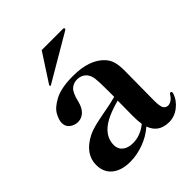

<svg xmlns="http://www.w3.org/2000/svg" viewBox="-197 -829 970 970"><g transform="rotate(-45 288.0 -344.0)"><path d="M574 -83 573 -78Q561 -40 528 -14.5Q495 11 457 11Q382 11 359 -55Q320 -21 271 -3.5Q222 14 176 14Q113 14 77.5 -15.5Q42 -45 42 -97Q42 -175 130 -221Q154 -233 182 -240Q210 -247 257 -256Q310 -265 350 -276V-321Q350 -382 347 -406.5Q344 -431 332 -447Q312 -471 279 -471Q254 -471 235.5 -455Q217 -439 205 -388Q196 -351 176.5 -333Q157 -315 132 -315Q107 -315 88 -329.5Q69 -344 69 -370Q69 -390 84.5 -419.5Q100 -449 146.5 -473.5Q193 -498 277 -498Q395 -498 450 -438Q468 -418 474.5 -393.5Q481 -369 481 -333L480 -223Q479 -190 479 -121Q479 -77 488 -64.5Q497 -52 512 -52Q524 -52 536.5 -60.5Q549 -69 559 -86Q562 -91 566 -91Q569 -91 571.5 -89Q574 -87 574 -83ZM352 -81Q348 -106 348 -140L349 -250Q258 -226 217 -190.5Q176 -155 176 -104Q176 -76 197 -59.5Q218 -43 253 -43Q278 -43 303.5 -52.5Q329 -62 352 -81ZM415 -690Q418 -693 418 -696Q418 -698 416 -700Q414 -702 411 -702H258L160 -551L159 -547Q159 -546 160 -544.5Q161 -543 163 -543L166 -544Z"/></g></svg>

Font: Shippori Mincho ExtraBold
Style: Regular
Weight: 800
Designer: FONTDASU
Foundry: FONTDASU / Google Inc. / but / Adobe
Version: Version 3.110; ttfautohint (v1.8.3)